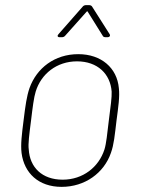

<svg xmlns="http://www.w3.org/2000/svg" viewBox="-20 -720 553 748"><path d="M212 -575H221C226 -575 231 -577 234 -581L317 -674C319 -677 322 -676 322 -674L380 -581C382 -576 387 -575 392 -575H399C407 -575 411 -581 407 -587L339 -694C337 -698 332 -700 327 -700H315C310 -700 305 -698 302 -694L208 -587C202 -581 204 -575 212 -575ZM220 8C311 8 385 -46 412 -124C424 -157 427 -193 434 -251C441 -304 447 -344 443 -377C436 -455 375 -509 285 -509C193 -509 123 -455 95 -377C84 -345 79 -309 72 -252C65 -197 60 -157 64 -124C74 -46 130 8 220 8ZM224 -20C144 -20 96 -68 92 -138C89 -159 94 -196 101 -251C107 -301 112 -341 119 -363C140 -432 201 -481 280 -481C360 -481 410 -432 415 -363C416 -342 411 -305 404 -251C398 -200 394 -160 387 -138C365 -69 303 -20 224 -20Z"/></svg>

Font: Barlow Thin
Style: Italic
Weight: 250
Italic angle: -7°
Designer: Jeremy Tribby
Foundry: Tribby Type
Version: Version 1.422;hotconv 1.0.109;makeotfexe 2.5.65596